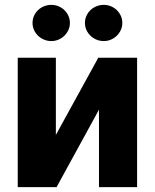

<svg xmlns="http://www.w3.org/2000/svg" viewBox="-20 -767 635 787"><path d="M382.8 -530.3H542V0H385.7V-317.4L211.9 0H52.7V-530.3H209V-213.9ZM113.3 -672.9Q113.3 -692.9 123.5 -710Q133.8 -727.1 151.6 -737.1Q169.4 -747.1 190.4 -747.1Q210.9 -747.1 228.5 -737.1Q246.1 -727.1 256.3 -710Q266.6 -692.9 266.6 -672.9Q266.6 -653.3 256.3 -636.2Q246.1 -619.1 228.5 -608.9Q210.9 -598.6 190.4 -598.6Q169.4 -598.6 151.6 -608.9Q133.8 -619.1 123.5 -636.2Q113.3 -653.3 113.3 -672.9ZM328.1 -672.9Q328.1 -692.9 338.4 -710Q348.6 -727.1 366.5 -737.1Q384.3 -747.1 405.3 -747.1Q425.8 -747.1 443.4 -737.1Q460.9 -727.1 471.2 -710Q481.4 -692.9 481.4 -672.9Q481.4 -653.3 471.2 -636.2Q460.9 -619.1 443.4 -608.9Q425.8 -598.6 405.3 -598.6Q384.3 -598.6 366.5 -608.9Q348.6 -619.1 338.4 -636.2Q328.1 -653.3 328.1 -672.9Z"/></svg>

Font: Pretendard ExtraBold
Style: Regular
Weight: 800
Designer: Base glyphs from Inter by Rasmus Andersson; Hangeul glyphs from Noto Sans CJK(Source Han Sans) by Jang Soo-young and Kan
Foundry: Kil Hyung-jin
Version: Version 1.309